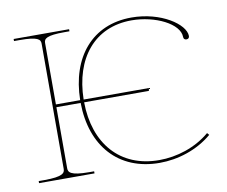

<svg xmlns="http://www.w3.org/2000/svg" viewBox="-64 -600 805 682"><g transform="rotate(-10 339.0 -259.0)"><path d="M232.5 -255H466L468 -265H232.5C235 -413.5 315 -512.5 448.5 -512.5C533.5 -512.5 619 -470.5 619 -422.5C619 -416 623 -412 629.5 -412C636 -412 640 -416 640 -422.5C640 -465 556 -522.5 450 -522.5C308 -522.5 222.5 -419.5 220 -265H132.5V-486.5C132.5 -502 141.5 -512.5 207.5 -512.5H225V-520H25V-512.5H45C111 -512.5 120 -502 120 -486.5V-35C120 -20.5 113.5 -7.5 45 -7.5H25V0H225V-7.5H207.5C139 -7.5 132.5 -20.5 132.5 -35V-255H220C221.5 -99.5 311.5 3.5 460 3.5C526 3.5 596.5 -18.5 650 -64L643.5 -71.5C592 -28 524 -6.5 460 -6.5C319 -6.5 234 -105.5 232.5 -255Z"/></g></svg>

Font: ZnikomitSC
Style: Regular
Weight: 100
Designer: gluk
Foundry: gluk
Version: Version 0.55